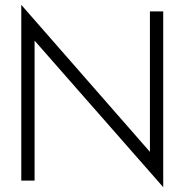

<svg xmlns="http://www.w3.org/2000/svg" viewBox="-20 -747 771 794"><path d="M600 -700V-119L68 -727V0H123V-579L655 27V-700Z"/></svg>

Font: Jost-300-LightPL
Style: Regular
Weight: 300
Version: Version 3.300; ttfautohint (v0.97) -l 8 -r 50 -G 200 -x 14 -